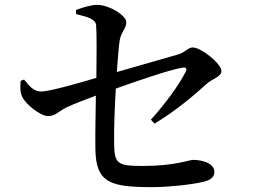

<svg xmlns="http://www.w3.org/2000/svg" viewBox="-20 -783 1040 789"><path d="M615 -275C700 -326 775 -389 830 -439C850 -458 890 -467 890 -491C890 -521 807 -588 772 -588C753 -588 742 -568 711 -559C659 -544 544 -511 460 -487C464 -544 468 -592 472 -618C478 -653 499 -665 499 -692C499 -720 428 -763 380 -763C357 -763 327 -755 292 -742L293 -725C343 -713 372 -704 375 -680C378 -642 377 -544 376 -463C305 -442 184 -407 149 -407C118 -407 100 -430 79 -456L65 -451C63 -428 62 -405 71 -386C85 -354 147 -306 177 -306C209 -306 217 -324 256 -343C289 -358 334 -375 374 -390C373 -322 371 -230 372 -170C374 -30 435 -14 607 -14C669 -14 766 -24 812 -35C839 -41 861 -51 861 -77C861 -112 811 -126 774 -126C757 -126 699 -101 568 -101C463 -101 450 -109 449 -193C448 -252 451 -339 456 -419C542 -450 679 -497 730 -505C744 -508 750 -500 743 -488C714 -431 660 -358 600 -291Z"/></svg>

Font: Source Han Serif CN SemiBold
Style: Regular
Weight: 600
Designer: Ryoko NISHIZUKA 西塚涼子 (kana & ideographs); Frank Grießhammer (Latin, Greek & Cyrillic); Wenlong ZHANG 张文龙 (bopomofo); San
Foundry: Adobe Systems Incorporated
Version: Version 1.000;PS 1;hotconv 16.6.53;makeotf.lib2.5.65590